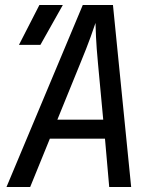

<svg xmlns="http://www.w3.org/2000/svg" viewBox="-20 -750 640 770"><path d="M6 0 312 -730H433L506 0H418L401 -194H180L101 0ZM210 -270H394L373 -495Q367 -559 365 -602Q363 -645 363 -658Q359 -645 343.5 -602Q328 -559 302 -496ZM56 -570 138 -730H232L142 -570Z"/></svg>

Font: JetBrains Mono NL
Style: Italic
Weight: 400
Italic angle: -9°
Monospace: yes
Designer: Philipp Nurullin, Konstantin Bulenkov
Foundry: JetBrains
Version: Version 2.305; ttfautohint (v1.8.4.7-5d5b)